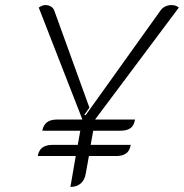

<svg xmlns="http://www.w3.org/2000/svg" viewBox="-20 -729 726 758"><path d="M356 -257H513Q509 -233 495 -223Q481 -213 456 -213H348L338 -157H496Q492 -133 477.5 -123Q463 -113 438 -113H331L319 -46Q315 -19 299 -5Q283 9 258 9L279 -113H129Q133 -136 147.5 -146.5Q162 -157 187 -157H287L297 -213H147Q155 -257 204 -257H305V-258L133 -699Q147 -709 159 -709Q171 -709 180.5 -703.5Q190 -698 194 -688L333 -304L313 -276L318 -274L614 -688Q621 -698 632.5 -703.5Q644 -709 657 -709Q675 -709 686 -699L356 -258Z"/></svg>

Font: K2D Thin
Style: Italic
Weight: 100
Italic angle: -10°
Designer: Katatrad Aksorn Co.,Ltd.
Foundry: Cadson Demak Co.,Ltd.
Version: Version 1.000; ttfautohint (v1.6)